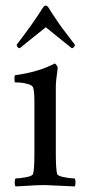

<svg xmlns="http://www.w3.org/2000/svg" viewBox="-20 -669 310 692"><path d="M34.2 -372.1Q32.2 -374 32 -384Q31.7 -394 34.2 -397.9Q118.2 -409.2 176.8 -439.9Q180.2 -439.9 184.1 -433.8Q188 -427.7 188 -423.8Q181.2 -376 181.2 -357.9V-116.2Q181.2 -58.1 186 -42Q188 -34.7 211.2 -30.3Q234.4 -25.9 249 -25.9Q252 -22 252.2 -11.5Q252.4 -1 249 2.9Q146.5 -2 142.1 -2Q124.5 -2 108.4 -1.2Q92.3 -0.5 71.3 1Q50.3 2.4 36.1 2.9Q32.7 -1 33 -11.5Q33.2 -22 36.1 -25.9Q50.8 -25.9 74 -30.3Q97.2 -34.7 99.1 -42Q104 -58.1 104 -116.2V-301.8Q104 -341.8 99.1 -354Q96.2 -361.8 80.1 -366.2Q64 -370.6 53.2 -371.3Q42.5 -372.1 34.2 -372.1ZM40 -507.8Q100.6 -586.4 133.8 -640.1Q139.2 -648.9 145 -648.9Q150.4 -648.9 155.8 -640.1Q160.6 -631.8 165.8 -624Q170.9 -616.2 174.8 -610.4Q178.7 -604.5 184.1 -596.7Q189.5 -588.9 192.1 -584.7Q194.8 -580.6 201.2 -572Q207.5 -563.5 209.7 -560.5Q211.9 -557.6 219.2 -548.1Q226.6 -538.6 228.3 -536.1Q230 -533.7 239 -522Q248 -510.3 250 -507.8Q250 -502.9 246.3 -499Q242.7 -495.1 238.8 -495.1L145 -570.8Q85.9 -522.9 50.8 -495.1Q46.9 -495.1 43.5 -499Q40 -502.9 40 -507.8Z"/></svg>

Font: Crimson
Style: Roman
Weight: 400
Version: Version 0.8